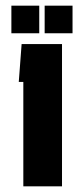

<svg xmlns="http://www.w3.org/2000/svg" viewBox="-20 -655 295 675"><path d="M137 -538V-635H235V-538ZM20 -538V-635H118V-538ZM62 0V-367H46L56 -500H198V0Z"/></svg>

Font: Karantina
Style: Bold
Weight: 700
Designer: Rony Koch
Foundry: Rony Koch
Version: Version 1.000; ttfautohint (v1.8.3)